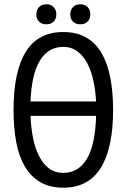

<svg xmlns="http://www.w3.org/2000/svg" viewBox="-20 -861 589 893"><path d="M43 -350Q43 -528 100 -620Q157 -712 274 -712Q337 -712 381 -686.5Q425 -661 452.5 -614Q480 -567 493 -500Q506 -433 506 -350Q506 -172 448.5 -80Q391 12 274 12Q212 12 168 -13.5Q124 -39 96 -86Q68 -133 55.5 -200Q43 -267 43 -350ZM274 -57Q345 -57 384 -122Q423 -187 427 -322H122Q124 -268 133.5 -220Q143 -172 161.5 -135.5Q180 -99 207.5 -78Q235 -57 274 -57ZM274 -643Q205 -643 166 -580Q127 -517 122 -389H427Q424 -441 414 -487Q404 -533 385.5 -567.5Q367 -602 339.5 -622.5Q312 -643 274 -643ZM149 -794Q149 -815 161.5 -828Q174 -841 196 -841Q217 -841 229.5 -828Q242 -815 242 -794Q242 -773 229.5 -760.5Q217 -748 196 -748Q174 -748 161.5 -760.5Q149 -773 149 -794ZM307 -794Q307 -815 319.5 -828Q332 -841 353 -841Q375 -841 387.5 -828Q400 -815 400 -794Q400 -773 387.5 -760.5Q375 -748 353 -748Q332 -748 319.5 -760.5Q307 -773 307 -794Z"/></svg>

Font: PT Sans Narrow
Style: Regular
Weight: 400
Width: 3
Designer: A.Korolkova, O.Umpeleva, V.Yefimov
Foundry: ParaType Ltd
Version: Version 2.003W OFL